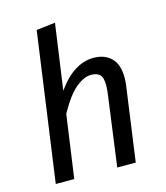

<svg xmlns="http://www.w3.org/2000/svg" viewBox="-112 -836 799 923"><g transform="rotate(-15 288.0 -375.0)"><path d="M51 0 154 -739 248 -750 202 -424Q245 -484 290 -511.5Q335 -539 382 -539Q437 -539 470 -507Q503 -475 503 -408Q503 -389 500 -368L449 0H357L404 -348Q406 -362 407 -373.5Q408 -385 408 -395Q408 -436 393 -449.5Q378 -463 350 -463Q315 -463 274 -429.5Q233 -396 187 -313L143 0Z"/></g></svg>

Font: Yekcdsyqcyvpieeyorgstswgcgt
Style: Regular
Weight: 400
Italic angle: -8°
Designer: Carrois Corporate & Edenspiekermann
Foundry: Carrois Corporate GbR & Edenspiekermann AG
Version: Version 2.001